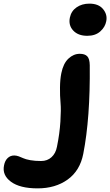

<svg xmlns="http://www.w3.org/2000/svg" viewBox="-276 -745 604 1052"><path d="M202.1 -548.8Q151.9 -548.8 125 -577.9Q98.1 -606.9 106.9 -648.9Q114.3 -684.6 143.6 -704.8Q172.9 -725.1 213.9 -725.1Q264.2 -725.1 288.8 -695.1Q313.5 -665 306.2 -628.9Q300.3 -596.7 273.4 -572.8Q246.6 -548.8 202.1 -548.8ZM-253.9 161.1Q-249 135.3 -234.1 121.1Q-219.2 106.9 -198.2 106.9Q-186.5 106.9 -173.3 111.6Q-160.2 116.2 -147.9 122.1Q-135.7 127.9 -110.1 132.6Q-84.5 137.2 -50.8 137.2Q-16.6 137.2 6.3 116.2Q29.3 95.2 36.1 59.1Q50.8 -12.7 54.9 -78.4Q59.1 -144 55.7 -181.6Q52.2 -219.2 52.7 -265.1Q53.2 -311 60.1 -344.2Q70.8 -397.5 98.9 -423.8Q127 -450.2 161.1 -450.2Q189 -450.2 202.1 -436.5Q215.3 -422.9 215.8 -387.2Q218.8 -98.6 180.2 98.1Q162.1 190.4 94.7 238.8Q27.3 287.1 -69.8 287.1Q-167 287.1 -216.1 250.7Q-265.1 214.4 -253.9 161.1Z"/></svg>

Font: Shantell Sans Irregular Bouncy
Style: Bold Italic
Weight: 700
Italic angle: -11.31°
Designer: Stephen Nixon, Anya Danilova, Shantell Martin
Foundry: Arrow Type
Version: Version 1.006;[9816181b4]